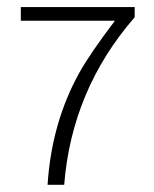

<svg xmlns="http://www.w3.org/2000/svg" viewBox="-20 -616 430 536"><path d="M356 -567.9Q180.2 -365.7 159.2 -100.1H112.8Q124 -273.9 202.1 -414.1Q231.9 -467.3 300.8 -558.1H38.1V-596.2H356Z"/></svg>

Font: Kikakui Sans Pro
Style: Regular
Weight: 400
Version: 0.2